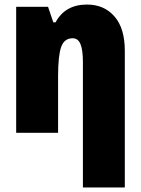

<svg xmlns="http://www.w3.org/2000/svg" viewBox="-20 -583 618 843"><path d="M528 -360V240H344V-311Q344 -363 333.5 -389Q323 -415 299 -415Q262 -415 248.5 -376.5Q235 -338 235 -247V0H51V-553H191L214 -485H224Q266 -563 362 -563Q437 -563 482.5 -511Q528 -459 528 -360Z"/></svg>

Font: Noto Sans Display Black Narrow
Style: Regular
Weight: 900
Width: 4
Designer: Monotype Design team
Foundry: Monotype Imaging Inc.
Version: Version 1.000